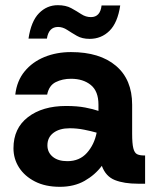

<svg xmlns="http://www.w3.org/2000/svg" viewBox="-20 -709 595 741"><path d="M211 12Q155 12 115 -8.5Q75 -29 53.5 -62.5Q32 -96 32 -137Q32 -214 88 -257Q144 -300 235 -300Q278 -300 309 -294Q340 -288 360 -281V-305Q360 -357 330.5 -381Q301 -405 254 -405Q221 -405 195 -392Q169 -379 162 -344H39Q45 -397 75 -433.5Q105 -470 151.5 -489Q198 -508 254 -508Q365 -508 427.5 -455Q490 -402 490 -305V-193Q490 -155 494.5 -137Q499 -119 509 -114Q519 -109 536 -109H540V0H512Q459 0 423.5 -14Q388 -28 373 -69Q347 -34 306.5 -11Q266 12 211 12ZM240 -87Q287 -87 315.5 -119Q344 -151 353 -197Q332 -203 304.5 -208.5Q277 -214 249 -214Q210 -214 186.5 -196.5Q163 -179 163 -148Q163 -121 183.5 -104Q204 -87 240 -87ZM326 -559Q297 -559 277 -570.5Q257 -582 239.5 -593.5Q222 -605 204 -605Q168 -605 161 -560H90Q100 -627 130.5 -658Q161 -689 203 -689Q234 -689 255 -677.5Q276 -666 293.5 -654.5Q311 -643 331 -643Q367 -643 372 -688H444Q434 -621 402.5 -590Q371 -559 326 -559Z"/></svg>

Font: HostGroteskBold
Style: Bold
Weight: 700
Designer: Doukan Karapınar based on Poppins by Indian Type Foundry, Jonny Pinhorn
Foundry: Element Type
Version: Version 1.001; ttfautohint (v1.8.4.7-5d5b)